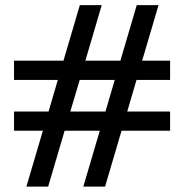

<svg xmlns="http://www.w3.org/2000/svg" viewBox="-20 -688 703 728"><path d="M378.4 19.5H295.9L358.4 -192.4H225.1L162.6 19.5H80.1L142.6 -192.4H33.2V-265.1H164.1L199.2 -384.8H33.2V-458H220.7L282.7 -668.5H365.7L303.7 -458H436.5L498.5 -668.5H581.1L519 -458H625V-384.8H497.6L462.4 -265.1H625V-192.4H440.9ZM379.9 -265.1 415 -384.8H282.2L246.6 -265.1Z"/></svg>

Font: ALMAS
Style: Bold
Weight: 700
Designer: ALMAS Font/ by Husham Jawad Kadhim, derived from the Bainsely font by/ Paul James MIller
Foundry: High-Logic / Made with FontCreator
Version: Version 1.411;September 19, 2021;FontCreator 14.0.0.2814 32-